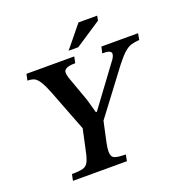

<svg xmlns="http://www.w3.org/2000/svg" viewBox="-145 -956 1029 1083"><g transform="rotate(-20 369.5 -414.5)"><path d="M589 -528 387 -260 360 -135Q357 -120 355.5 -108Q354 -96 354 -86Q354 -54 374 -46Q394 -38 440 -38L433 0H109L117 -38Q161 -38 183 -44Q205 -50 215.5 -70.5Q226 -91 235 -135L262 -260L176 -483Q152 -547 135 -575.5Q118 -604 101.5 -611.5Q85 -619 61 -619L69 -657H356L348 -619Q308 -619 293.5 -610Q279 -601 279 -590Q279 -572 286 -552L340 -402L363 -320H369L545 -558Q552 -566 558 -577.5Q564 -589 564 -598Q564 -607 554 -613Q544 -619 510 -619L519 -657H739L732 -619Q703 -617 682.5 -610.5Q662 -604 641 -585.5Q620 -567 589 -528ZM395 -698H337L444 -829H556L551 -801Z"/></g></svg>

Font: STIX Two Text SemiBold
Style: Italic
Weight: 600
Italic angle: -12°
Designer: Ross Mills, John Hudson & Paul Hanslow, Tiro Typeworks Ltd; with prior portions MicroPress Inc. and Coen Hoffman, Elsevi
Foundry: Tiro Typeworks Ltd
Version: Version 2.13 b171